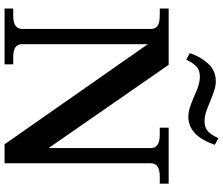

<svg xmlns="http://www.w3.org/2000/svg" viewBox="-86 -866 952 819"><g transform="rotate(90 389.5 -456.0)"><path d="M206 -790Q221 -835 250.5 -868Q280 -901 326 -901Q345 -901 363.5 -895Q382 -889 412 -877Q440 -865 459 -859Q478 -853 497 -853Q523 -853 538.5 -866.5Q554 -880 569 -912L597 -897Q559 -784 477 -784Q458 -784 439 -790Q420 -796 392 -808Q366 -820 346 -826.5Q326 -833 306 -833Q280 -833 264.5 -819.5Q249 -806 234 -775ZM16 -37H46Q75 -37 89 -46.5Q103 -56 103 -75V-624Q103 -644 89 -653Q75 -662 46 -662H16V-700H256L611 -188V-624Q611 -662 555 -662H524V-700H763V-662H732Q676 -662 676 -624V0H595L168 -611V-75Q168 -55 181.5 -46Q195 -37 223 -37H254V0H16Z"/></g></svg>

Font: Taviraj DemiBold
Style: Regular
Weight: 600
Designer: Katatrad Team
Foundry: CadsonDemak
Version: Version 1.030